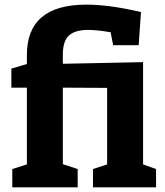

<svg xmlns="http://www.w3.org/2000/svg" viewBox="-20 -808 710 828"><path d="M653 -79V0H381V-79L442 -99V-429L251 -430V-100L315 -79V0H33V-79L96 -99V-430H29V-512L96 -532V-571Q96 -788 352 -788Q452 -788 588 -756L578 -613H468L457 -669Q397 -679 360 -679Q304 -679 277.5 -655Q251 -631 251 -573V-533L597 -540V-99Z"/></svg>

Font: Bitter Pro OGT
Style: Bold
Weight: 700
Designer: Sol Matas, and Bitter project Authors
Foundry: Sol Matas
Version: Version 2.110